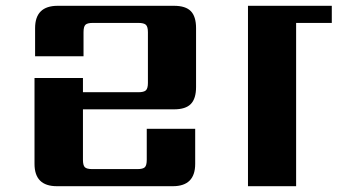

<svg xmlns="http://www.w3.org/2000/svg" viewBox="-20 -642 1164 662"><path d="M179 -622H580Q620 -622 638 -603.5Q656 -585 656 -545V-342Q656 -302 638 -283.5Q620 -265 580 -265H266V-91Q266 -72 272.5 -65.5Q279 -59 298 -59H454Q473 -59 479.5 -65.5Q486 -72 486 -91V-198H653V-77Q653 0 576 0H176Q99 0 99 -77V-373H266V-324H457Q476 -324 483 -330.5Q490 -337 490 -356V-531Q490 -550 483 -556.5Q476 -563 457 -563H300Q281 -563 274.5 -556.5Q268 -550 268 -531V-448H101V-545Q101 -622 179 -622ZM1124 -622V-563H1001V0H835V-622Z"/></svg>

Font: Sarpanch
Style: Bold
Weight: 700
Designer: Manushi Parikh (Devanagari and Latin), Jyotish Sonowal (Devanagari)
Foundry: Indian Type Foundry
Version: Version 2.004;PS 1.0;hotconv 1.0.78;makeotf.lib2.5.61930; tt